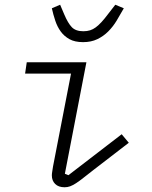

<svg xmlns="http://www.w3.org/2000/svg" viewBox="-20 -779 640 811"><path d="M253 12Q227 12 213 -2Q199 -16 199 -38Q199 -45 200.5 -53.5Q202 -62 204 -76L280 -468H86L93 -516H345L254 -45L269 -39L494 -212L524 -176L376 -62Q350 -42 332.5 -28Q315 -14 301 -5Q287 4 276 8Q265 12 253 12ZM331 -601Q296 -601 273.5 -613.5Q251 -626 236.5 -646Q222 -666 213.5 -691.5Q205 -717 199 -744L234 -759L251 -719Q267 -681 283.5 -664Q300 -647 332 -647Q348 -647 360.5 -651Q373 -655 384.5 -663.5Q396 -672 408.5 -685.5Q421 -699 436 -719L467 -759L503 -744Q488 -717 472.5 -691.5Q457 -666 437 -646Q417 -626 391 -613.5Q365 -601 331 -601Z"/></svg>

Font: IBM Plex Mono Light
Style: Italic
Weight: 300
Italic angle: -9°
Monospace: yes
Designer: Mike Abbink, Paul van der Laan, Pieter van Rosmalen
Foundry: Bold Monday
Version: Version 2.3